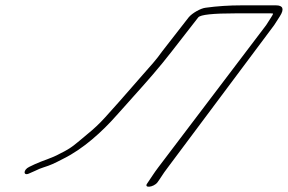

<svg xmlns="http://www.w3.org/2000/svg" viewBox="-20 -658 1078 719"><path d="M862.1 -608H993.5C998.5 -608 1002.5 -608 1002.5 -606C1002.5 -604 993.6 -590 976.8 -564L573.3 -32C564.4 -21 558.5 -11 552 -2L531.9 28C516.4 48 554.8 44 569.6 25L577.3 14C590.3 -6 600.4 -21 609.3 -32L1006.8 -564C1015.2 -577 1022.6 -588 1028 -597C1045.3 -624 1040.2 -638 1013.2 -638H885.9C837.9 -638 792.9 -635 749.7 -629C731.8 -627 699.5 -609 686.5 -593L586.8 -465C575 -449 567.3 -438 552.4 -421C526.3 -391 501.9 -364 475.2 -333C436.6 -288 417 -267 374.2 -219C353.4 -196 331.4 -175 306.4 -155C261.7 -118 250.5 -105 205.1 -83C173 -65 140.1 -57 110.2 -43L89.3 -33C65.9 -22 66.5 3 90.4 -9L110.9 -18C122.8 -24 132.8 -28 142.3 -31C170.7 -40 181.2 -45 217.8 -64C290.7 -100 362.1 -164 417.4 -227C431 -242 442.3 -255 452.4 -266L480.9 -298C529.6 -352 577.2 -406 622.8 -465L722.5 -593C730.8 -603 776.9 -608 862.1 -608Z"/></svg>

Font: MewTooHand
Style: UltimateItaWide
Weight: 400
Designer: Mew Too, Robert Jablonski
Version: Version 0.77